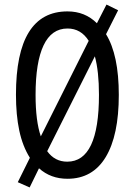

<svg xmlns="http://www.w3.org/2000/svg" viewBox="-20 -774 590 842"><path d="M501 -358Q501 -180 443.5 -85Q386 10 276 10Q202 10 151 -36L110 48L58 25L111 -82Q79 -133 64.5 -201.5Q50 -270 50 -359Q50 -724 276 -724Q353 -724 405 -672L447 -754L498 -729L445 -624Q501 -533 501 -358ZM136 -358Q136 -243 159 -176L369 -595Q335 -649 276 -649Q206 -649 171 -575Q136 -501 136 -358ZM414 -358Q414 -461 396 -527L187 -111Q220 -65 275 -65Q414 -65 414 -358Z"/></svg>

Font: Noto Sans Hebrew ExtraCondensed
Style: Regular
Weight: 400
Width: 2
Designer: Monotype Design Team
Foundry: Monotype Imaging Inc.
Version: Version 2.004; ttfautohint (v1.8.4.7-5d5b)